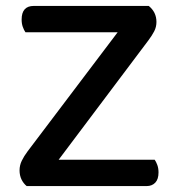

<svg xmlns="http://www.w3.org/2000/svg" viewBox="-20 -628 598 648"><path d="M482 -608Q508 -587 508 -554Q508 -537 500.5 -522.5Q493 -508 481 -492L178 -89H502Q507 -82 511 -71Q515 -60 515 -46Q515 -23 504 -11.5Q493 0 475 0H70Q59 -9 52.5 -22.5Q46 -36 46 -53Q46 -70 53.5 -85.5Q61 -101 73 -117L377 -519H66Q61 -526 57 -537Q53 -548 53 -562Q53 -608 94 -608H482Z"/></svg>

Font: Baloo Da 2 Medium
Style: Regular
Weight: 500
Designer: Noopur Datye, Sulekha Rajkumar and Ek Type
Foundry: Ek Type
Version: Version 1.640;hotconv 1.0.111;makeotfexe 2.5.65597; ttfautoh